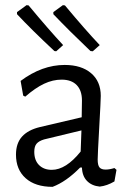

<svg xmlns="http://www.w3.org/2000/svg" viewBox="-20 -718 502 745"><path d="M371 -346Q371 -329 365 -223Q359 -117 359 -99Q359 -77 366 -68.5Q373 -60 390 -60Q405 -60 424 -66L432 -59L424 -14Q395 3 367 6Q336 3 317.5 -16Q299 -35 298 -68H291Q237 -13 184 7Q117 7 79.5 -26.5Q42 -60 42 -118Q42 -162 65.5 -188Q89 -214 135 -225L297 -263L298 -328Q298 -367 277.5 -388Q257 -409 219 -409Q185 -409 151 -393Q117 -377 78 -343L70 -347L60 -404Q143 -466 231 -466Q296 -466 333.5 -434Q371 -402 371 -346ZM151 -177Q131 -171 122 -160.5Q113 -150 113 -129Q113 -96 131.5 -77.5Q150 -59 181 -59Q236 -59 293 -130L296 -212ZM91 -697 83 -698 46 -671V-663Q101 -604 191 -520L198 -519L225 -543Q170 -602 91 -697ZM232 -697 224 -698 187 -671V-663Q250 -597 331 -520L340 -519L367 -543Q312 -601 232 -697Z"/></svg>

Font: Alegreya Sans
Style: Regular
Weight: 400
Designer: Juan Pablo del Peral
Foundry: Huerta Tipografica
Version: Version 2.008; ttfautohint (v1.6)